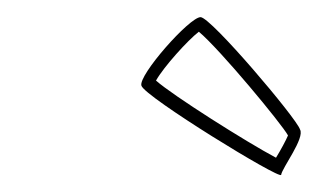

<svg xmlns="http://www.w3.org/2000/svg" viewBox="-20 -790 371 224"><path d="M145 -690C149 -677 307 -580 308 -586C309 -594 336 -629 330 -639C326 -652 226 -770 214 -770C201 -770 141 -702 145 -690ZM162 -696C171 -712 199 -743 212 -753C237 -732 309 -645 316 -632C314 -627 307 -614 302 -606C268 -624 181 -679 162 -696Z"/></svg>

Font: Ampere
Style: OuLnIta
Weight: 400
Version: Version 1